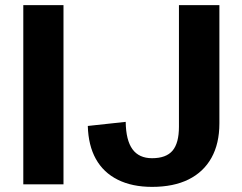

<svg xmlns="http://www.w3.org/2000/svg" viewBox="-20 -720 945 750"><path d="M228 -700V0H71V-700ZM574 10Q496 10 440 -18Q384 -46 354.5 -99Q325 -152 323 -228L471 -244Q472 -172 497.5 -137Q523 -102 574 -102Q629 -102 654 -131.5Q679 -161 679 -225V-700H837V-238Q837 -159 806 -103.5Q775 -48 716.5 -19Q658 10 574 10Z"/></svg>

Font: Pathway Extreme
Style: Bold
Weight: 700
Designer: Eduardo Rodriguez Tunni
Foundry: Eduardo Rodriguez Tunni
Version: Version 1.001;gftools[0.9.26]